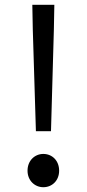

<svg xmlns="http://www.w3.org/2000/svg" viewBox="-20 -769 363 802"><path d="M130 -221H193L205 -645L207 -749H115L117 -645ZM161 13C198 13 227 -15 227 -56C227 -98 198 -126 161 -126C125 -126 95 -98 95 -56C95 -15 125 13 161 13Z"/></svg>

Font: Noto Sans CJK SC
Style: Regular
Weight: 400
Designer: Ryoko NISHIZUKA 西塚涼子 (kana, bopomofo & ideographs); Paul D. Hunt (Latin, Greek & Cyrillic); Sandoll Communications 산돌커뮤니
Foundry: Adobe
Version: Version 2.004;hotconv 1.0.118;makeotfexe 2.5.65603